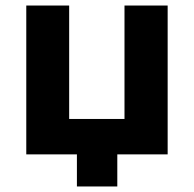

<svg xmlns="http://www.w3.org/2000/svg" viewBox="-20 -558 701 694"><path d="M586 -538V0H404V116H258V0H75V-538H230V-128H430V-538Z"/></svg>

Font: MOST Montserrat
Style: Bold
Weight: 700
Designer: Julieta Ulanovsky
Foundry: Julieta Ulanovsky
Version: Version 8.000;March 11, 2024;FontCreator 15.0.0.2926 64-bit